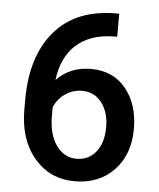

<svg xmlns="http://www.w3.org/2000/svg" viewBox="-52 -759 672 814"><g transform="rotate(5 284.0 -352.0)"><path d="M410.2 -714.4C296.4 -714.4 209 -679.2 148.4 -608.4C87.4 -537.6 57.1 -439.9 57.1 -315.4V-274.9C57.1 -189.9 79.1 -121.1 123.5 -68.8C167.5 -16.6 225.1 9.8 295.9 9.8C364.7 9.8 420.9 -12.7 463.4 -57.6C505.9 -102.1 526.9 -160.6 526.9 -232.9C526.9 -302.7 508.8 -359.9 472.7 -404.3C436 -448.7 386.7 -470.7 323.7 -470.7C264.6 -470.7 215.8 -450.7 177.7 -410.6C185.1 -475.6 209 -525.9 248.5 -561.5C288.1 -597.2 341.3 -615.2 407.7 -616.2H422.4V-714.4ZM294.9 -375C329.6 -375 356.9 -361.3 377.9 -334.5C398.9 -307.6 409.2 -272.5 409.2 -229.5C409.2 -186.5 398.9 -151.9 378.4 -125.5C357.9 -99.1 330.1 -85.9 294.9 -85.9C259.8 -85.9 231 -101.6 209 -132.8C187 -163.6 175.8 -205.6 175.8 -258.3V-294.4C186 -318.8 201.7 -338.4 223.6 -353C245.1 -367.7 269 -375 294.9 -375Z"/></g></svg>

Font: Roboto Medium
Style: Regular
Weight: 500
Designer: Google
Version: Version 2.137; 2017